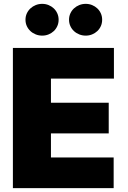

<svg xmlns="http://www.w3.org/2000/svg" viewBox="-20 -976 662 996"><path d="M571 -727.3V-568.2H244.3V-443.2H544V-284.1H244.3V-159.1H569.6V0H46.9V-727.3ZM424.7 -956Q442.1 -956 457.6 -949.8Q473 -943.5 484.7 -932.5Q496.4 -921.5 503.2 -906.4Q509.9 -891.3 509.9 -873.6Q509.9 -855.8 503.2 -840.7Q496.4 -825.6 484.7 -814.6Q473 -803.6 457.6 -797.4Q442.1 -791.2 424.7 -791.2Q407.3 -791.2 391.5 -797.4Q375.7 -803.6 363.8 -814.6Q351.9 -825.6 345 -840.7Q338.1 -855.8 338.1 -873.6Q338.1 -891.3 345 -906.4Q351.9 -921.5 363.8 -932.5Q375.7 -943.5 391.5 -949.8Q407.3 -956 424.7 -956ZM198.9 -956Q216.3 -956 231.7 -949.8Q247.2 -943.5 258.9 -932.5Q270.6 -921.5 277.3 -906.4Q284.1 -891.3 284.1 -873.6Q284.1 -855.8 277.3 -840.7Q270.6 -825.6 258.9 -814.6Q247.2 -803.6 231.7 -797.4Q216.3 -791.2 198.9 -791.2Q181.5 -791.2 165.7 -797.4Q149.9 -803.6 138 -814.6Q126.1 -825.6 119.1 -840.7Q112.2 -855.8 112.2 -873.6Q112.2 -891.3 119.1 -906.4Q126.1 -921.5 138 -932.5Q149.9 -943.5 165.7 -949.8Q181.5 -956 198.9 -956Z"/></svg>

Font: Inter P Black
Style: Regular
Weight: 900
Designer: Rasmus Andersson
Foundry: rsms
Version: Version 3.018;git-588b23468